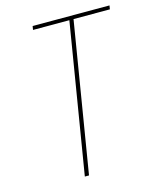

<svg xmlns="http://www.w3.org/2000/svg" viewBox="-111 -812 722 888"><g transform="rotate(-15 250.0 -367.5)"><path d="M184 0 302 -717H128L131 -735H499L496 -717H322L204 0Z"/></g></svg>

Font: Iosevka Term Curly Th Obl
Style: Regular
Weight: 100
Italic angle: -9°
Designer: Belleve Invis
Foundry: Belleve Invis
Version: Version 32.3.0